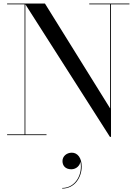

<svg xmlns="http://www.w3.org/2000/svg" viewBox="-20 -770 777 1094"><path d="M20.5 -4.5V0H245V-4.5H124.5V-745.5L606.5 10H612.5V-745.5H717.5V-750H488.5V-745.5H607.5V-152.5L236 -750H20.5V-745.5H120V-4.5ZM336 147.5C336 173.5 352 194.5 386.5 194.5C416 194.5 436.5 171.5 438 150.5C453 221 411 301 334.5 301V304.5C406.5 304.5 445.5 239.5 445.5 179C445.5 128.5 421 100 389.5 100C359 100 336 121 336 147.5Z"/></svg>

Font: Bodoni* 36pt
Style: Regular
Weight: 400
Version: Version 2.3